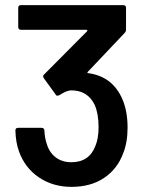

<svg xmlns="http://www.w3.org/2000/svg" viewBox="-20 -720 569 748"><path d="M54 -130Q41 -166 40 -212Q40 -222 51 -222H141Q152 -222 153 -212Q154 -184 162 -160Q172 -126 197 -107Q222 -88 258 -88Q327 -88 351 -150Q364 -179 364 -225Q364 -277 349 -311Q322 -368 257 -368Q240 -368 211 -349L204 -347Q199 -347 196 -353L151 -415Q148 -420 148 -423Q148 -427 152 -430L319 -598Q321 -600 320 -602Q319 -604 317 -604H62Q51 -604 51 -615V-689Q51 -700 62 -700H460Q471 -700 471 -689V-604Q471 -597 465 -591L322 -440Q320 -438 320.5 -436.5Q321 -435 324 -435Q419 -422 457 -333Q477 -287 477 -222Q477 -166 460 -123Q437 -61 385 -26.5Q333 8 259 8Q186 8 131.5 -29Q77 -66 54 -130Z"/></svg>

Font: Barlow GEO Semi Bold
Style: Regular
Weight: 600
Designer: Jeremy Tribby
Foundry: Tribby Type
Version: Version 1.408